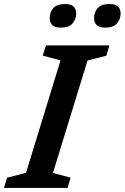

<svg xmlns="http://www.w3.org/2000/svg" viewBox="-42 -932 618 952"><path d="M258 -632.5 170 -656 186 -707H500.5L485.5 -656L392 -632L220.5 -74.5L308 -51L293 0H-22.5L-7 -51L87 -75ZM259 -795Q204.5 -795 204.5 -843Q204.5 -871 222 -891.5Q239.5 -912 281 -912Q335.5 -912 335.5 -865Q335.5 -837 317.8 -816Q300 -795 259 -795ZM479.5 -795Q424.5 -795 424.5 -843Q424.5 -871 442.2 -891.5Q460 -912 501 -912Q556 -912 556 -865Q556 -837 538 -816Q520 -795 479.5 -795Z"/></svg>

Font: Newsreader 6pt Medium
Style: Italic
Weight: 500
Italic angle: -17°
Designer: Hugues Gentile
Foundry: Production Type
Version: Version 1.003; ttfautohint (v1.8.3)